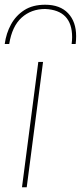

<svg xmlns="http://www.w3.org/2000/svg" viewBox="-62 -792 342 812"><path d="M0 0ZM51 0H31L100 -530H120ZM258 -606H241Q243 -621 243 -635Q243 -749 129 -754Q70 -754 29.5 -717.5Q-11 -681 -23 -606H-42Q-36 -651 -15.5 -688.5Q5 -726 40.5 -749Q76 -772 129 -772Q192 -772 226 -736Q260 -700 260 -639Q260 -623 258 -606Z"/></svg>

Font: Tanohe Sans Thin
Style: Italic
Weight: 100
Designer: Village Type and Design LLC & Cristiano Sobral
Foundry: Cooper Hewitt Smithsonian Design Museum
Version: Version 1.00;September 29, 2021;FontCreator 13.0.0.2655 64-b